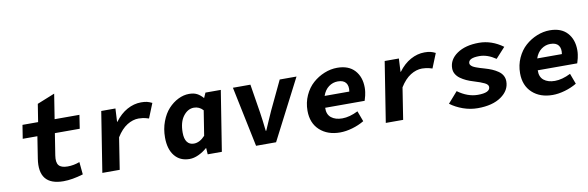

<svg xmlns="http://www.w3.org/2000/svg" viewBox="-50 -1154 4898 1600"><g transform="rotate(-10 2398.5 -354.0)"><path d="M386.2 12.2Q171.9 12.2 207 -210.9L235.8 -395H111.8L129.9 -509.8H262.2L286.1 -660.2L435.1 -720.2L401.9 -509.8H611.8L594.2 -395H383.8L355 -211.9Q345.7 -153.8 366.2 -128.4Q386.7 -103 440.9 -103Q492.7 -103 543 -122.1L553.2 -16.1Q459.5 12.2 386.2 12.2Z M715.8 0 796.4 -509.8H916.5L910.6 -397.9H913.6Q959 -459.5 1016.6 -491.2Q1074.2 -522.9 1134.8 -522.9Q1165.5 -522.9 1185.3 -518.1Q1205.1 -513.2 1227.5 -502L1177.7 -378.9Q1156.7 -385.3 1149.2 -387.2Q1141.6 -389.2 1125.5 -391.6Q1109.4 -394 1091.8 -394Q1042.5 -394 993.9 -363.8Q945.3 -333.5 904.8 -268.1L862.8 0Z M1453.1 12.2Q1372.6 12.2 1326.9 -44.2Q1281.2 -100.6 1281.2 -199.2Q1281.2 -272 1304.7 -334.2Q1328.1 -396.5 1365.5 -437Q1402.8 -477.5 1448.7 -500.2Q1494.6 -522.9 1541 -522.9Q1581.1 -522.9 1607.9 -509Q1634.8 -495.1 1659.2 -466.8L1678.2 -509.8H1808.1L1727.1 0H1607.4L1604 -53.2H1601.1Q1567.9 -23.9 1528.6 -5.9Q1489.3 12.2 1453.1 12.2ZM1510.3 -107.9Q1559.6 -107.9 1605 -157.2L1638.2 -367.2Q1606.4 -402.8 1561 -402.8Q1509.3 -402.8 1471.2 -353Q1433.1 -303.2 1433.1 -213.9Q1433.1 -161.6 1453.1 -134.8Q1473.1 -107.9 1510.3 -107.9Z M2016.6 0 1910.6 -509.8H2058.6L2097.7 -266.1Q2107.4 -204.1 2117.7 -108.9H2122.1Q2131.3 -129.9 2154.5 -183.8Q2177.7 -237.8 2190.9 -266.1L2306.6 -509.8H2448.7L2186 0Z M2726.6 12.2Q2620.6 12.2 2554.9 -48.1Q2489.3 -108.4 2489.3 -212.9Q2489.3 -282.2 2516.4 -341.8Q2543.5 -401.4 2587.2 -440.2Q2630.9 -479 2685.1 -501Q2739.3 -522.9 2794.4 -522.9Q2890.6 -522.9 2941.7 -467Q2992.7 -411.1 2992.7 -320.8Q2992.7 -302.2 2990 -283.2Q2987.3 -264.2 2984.6 -253.9Q2981.9 -243.7 2977.5 -228.5Q2973.1 -213.4 2972.7 -211.9H2638.7Q2636.7 -155.8 2671.6 -127.9Q2706.5 -100.1 2764.6 -100.1Q2826.2 -100.1 2898.4 -136.2L2931.6 -46.9Q2885.7 -19.5 2830.8 -3.7Q2775.9 12.2 2726.6 12.2ZM2651.4 -310.1H2860.4Q2868.2 -356.9 2848.1 -383.5Q2828.1 -410.2 2779.3 -410.2Q2737.8 -410.2 2703.1 -384.8Q2668.5 -359.4 2651.4 -310.1Z M3114.3 0 3194.8 -509.8H3314.9L3309.1 -397.9H3312Q3357.4 -459.5 3415 -491.2Q3472.7 -522.9 3533.2 -522.9Q3564 -522.9 3583.7 -518.1Q3603.5 -513.2 3626 -502L3576.2 -378.9Q3555.2 -385.3 3547.6 -387.2Q3540 -389.2 3523.9 -391.6Q3507.8 -394 3490.2 -394Q3440.9 -394 3392.3 -363.8Q3343.8 -333.5 3303.2 -268.1L3261.2 0Z M3891.6 12.2Q3828.1 12.2 3767.3 -9.5Q3706.5 -31.2 3660.6 -65.9L3741.7 -158.2Q3825.2 -97.2 3911.6 -97.2Q4014.6 -97.2 4014.6 -146Q4014.6 -166 3985.1 -180.9Q3955.6 -195.8 3892.6 -214.8Q3861.3 -224.1 3835.4 -236.1Q3809.6 -248 3786.6 -264.4Q3763.7 -280.8 3750.7 -303Q3737.8 -325.2 3737.8 -351.1Q3737.8 -425.8 3808.3 -474.4Q3878.9 -522.9 3993.7 -522.9Q4101.1 -522.9 4196.8 -453.1L4116.7 -365.2Q4046.4 -413.1 3978.5 -413.1Q3885.7 -413.1 3885.7 -368.2Q3885.7 -359.4 3892.3 -351.6Q3898.9 -343.8 3908 -338.1Q3917 -332.5 3934.1 -325.9Q3951.2 -319.3 3965.1 -315.2Q3979 -311 4002.4 -304.2Q4038.1 -293.9 4064.5 -282.7Q4090.8 -271.5 4114.7 -255.1Q4138.7 -238.8 4151.1 -216.6Q4163.6 -194.3 4163.6 -167Q4163.6 -90.3 4090.3 -39.1Q4017.1 12.2 3891.6 12.2Z M4525.4 12.2Q4419.4 12.2 4353.8 -48.1Q4288.1 -108.4 4288.1 -212.9Q4288.1 -282.2 4315.2 -341.8Q4342.3 -401.4 4386 -440.2Q4429.7 -479 4483.9 -501Q4538.1 -522.9 4593.3 -522.9Q4689.5 -522.9 4740.5 -467Q4791.5 -411.1 4791.5 -320.8Q4791.5 -302.2 4788.8 -283.2Q4786.1 -264.2 4783.4 -253.9Q4780.8 -243.7 4776.4 -228.5Q4772 -213.4 4771.5 -211.9H4437.5Q4435.5 -155.8 4470.5 -127.9Q4505.4 -100.1 4563.5 -100.1Q4625 -100.1 4697.3 -136.2L4730.5 -46.9Q4684.6 -19.5 4629.6 -3.7Q4574.7 12.2 4525.4 12.2ZM4450.2 -310.1H4659.2Q4667 -356.9 4647 -383.5Q4627 -410.2 4578.1 -410.2Q4536.6 -410.2 4502 -384.8Q4467.3 -359.4 4450.2 -310.1Z"/></g></svg>

Font: Office Code Pro D Bold Italic
Style: Regular
Weight: 700
Italic angle: -9°
Designer: Nathan Rutzky & Paul D. Hunt
Foundry: Adobe Systems Incorporated
Version: Version 1.004;PS 001.004;hotconv 1.0.70;makeotf.lib2.5.58329